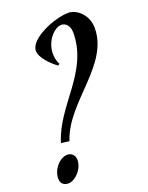

<svg xmlns="http://www.w3.org/2000/svg" viewBox="-138 -745 630 820"><g transform="rotate(-20 177.5 -334.5)"><path d="M231 -639C249 -639 268 -623 268 -591C268 -410 104 -321 57 -165L94 -160C145 -320 361 -408 361 -578C361 -635 317 -677 276 -677C214 -677 91 -627 91 -571C91 -541 129 -502 159 -480L167 -485C162 -494 155 -509 155 -536C155 -591 198 -639 231 -639ZM66 -109C29 -109 -6 -66 -6 -26C-6 2 15 8 29 8C60 8 99 -32 99 -74C99 -96 82 -109 66 -109Z"/></g></svg>

Font: Romanesco
Style: Regular
Weight: 400
Designer: Astigmatic (AOETI)
Foundry: Astigmatic (AOETI)
Version: Version 1.000